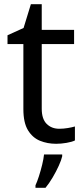

<svg xmlns="http://www.w3.org/2000/svg" viewBox="-20 -679 401 920"><path d="M264 -62Q284 -62 305 -65.5Q326 -69 339 -73V-6Q325 1 299 5.5Q273 10 249 10Q207 10 171.5 -4.5Q136 -19 114 -55Q92 -91 92 -156V-468H16V-510L93 -545L128 -659H180V-536H335V-468H180V-158Q180 -109 203.5 -85.5Q227 -62 264 -62ZM278 70Q274 88 261.5 115.5Q249 143 232.5 171Q216 199 198 221H150V209Q158 192 166.5 165.5Q175 139 182 110.5Q189 82 191 61H278Z"/></svg>

Font: Noto Sans Tifinagh SIL
Style: Regular
Weight: 400
Designer: JamraPatel
Foundry: JamraPatel LLC
Version: Version 2.006; ttfautohint (v1.8.4.7-5d5b)